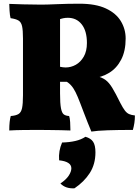

<svg xmlns="http://www.w3.org/2000/svg" viewBox="-20 -701 758 1036"><path d="M473 9Q463 -15 453 -40Q443 -65 433 -91.5Q423 -118 413 -144Q399 -181 387.5 -204Q376 -227 362.5 -241.5Q349 -256 329 -267L381 -261Q353 -260 333.5 -259.5Q314 -259 286 -260L296 -342Q312 -339 319.5 -338Q327 -337 334 -337Q363 -337 389 -351.5Q415 -366 432 -395.5Q449 -425 449 -469Q449 -534 421 -569.5Q393 -605 346 -605Q333 -605 321 -602.5Q309 -600 296 -595L304 -636V-197Q304 -143 309 -117Q314 -91 324.5 -83.5Q335 -76 353 -75Q357 -65 358.5 -42Q360 -19 360 3Q341 2 309 1.5Q277 1 243 0.5Q209 0 185 0Q145 0 105 0.5Q65 1 30 3Q30 -23 32 -42Q34 -61 38 -75Q65 -77 79.5 -85.5Q94 -94 99 -117.5Q104 -141 104 -187V-493Q104 -538 99 -560Q94 -582 79.5 -590.5Q65 -599 37 -603Q33 -618 31.5 -644Q30 -670 30 -680Q60 -679 105 -677.5Q150 -676 202 -676Q231 -676 288 -678.5Q345 -681 409 -681Q496 -681 551 -655.5Q606 -630 632 -587Q658 -544 658 -493Q658 -426 634 -379.5Q610 -333 569 -308Q528 -283 477 -278L501 -291Q531 -283 549.5 -269.5Q568 -256 585.5 -227.5Q603 -199 630 -144Q643 -119 653.5 -105Q664 -91 676.5 -85.5Q689 -80 708 -78Q708 -56 705 -37Q702 -18 697 0Q618 0 560.5 2Q503 4 473 9ZM441 37Q470 45 482.5 64Q495 83 495 121Q495 185 464.5 232.5Q434 280 382 315Q334 318 306 289Q337 268 351 246.5Q365 225 365 207Q365 171 299 164Q297 138 301 114.5Q305 91 315 68Q355 67 387 59.5Q419 52 441 37Z"/></svg>

Font: Vollkorn Black
Style: Regular
Weight: 900
Designer: Friedrich Althausen
Foundry: Friedrich Althausen
Version: Version 5.000